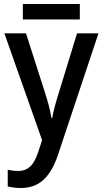

<svg xmlns="http://www.w3.org/2000/svg" viewBox="-20 -707 518 967"><path d="M382 -687H95V-609H382ZM2 -539 192 -1 173 57C152 121 124 154 71 154C52 154 33 151 19 148V232C37 236 58 240 85 240C180 240 235 182 272 73L476 -539H368L276 -239C261 -192 249 -147 243 -113H239C233 -153 221 -195 207 -239L111 -539Z"/></svg>

Font: Noto Sans SemiCondensed Medium
Style: Regular
Weight: 500
Width: 4
Designer: Monotype Design Team
Foundry: Monotype Imaging Inc.
Version: Version 2.013